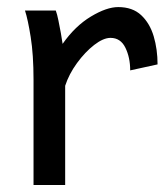

<svg xmlns="http://www.w3.org/2000/svg" viewBox="-20 -528 475 548"><path d="M166 0H75.7V-300.3Q75.7 -372.1 67.6 -422.4Q59.6 -472.7 51.3 -498H139.2Q143.1 -487.8 146.7 -469.7Q150.4 -451.7 153.8 -433.1Q157.2 -414.6 158.7 -402.8Q194.3 -453.6 239.3 -480.7Q284.2 -507.8 317.4 -507.8Q358.4 -507.8 383.1 -484.6Q407.7 -461.4 418.7 -424.3Q429.7 -387.2 429.7 -344.2L351.6 -327.1Q351.6 -363.8 337.9 -391.8Q324.2 -419.9 295.4 -419.9Q274.9 -419.9 248.8 -399.7Q222.7 -379.4 199.7 -347.9Q176.8 -316.4 166 -283.2Z"/></svg>

Font: Andika LitF DSA DSG
Style: Regular
Weight: 400
Designer: Victor Gaultney, Annie Olsen, Julie Remington, Don Collingsworth, Eric Hays, Becca Hirsbrunner
Foundry: SIL International
Version: Version 6.200 ; LitF DSA DSG; ttfautohint (v1.8.3.10-c5d8)